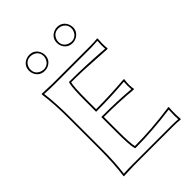

<svg xmlns="http://www.w3.org/2000/svg" viewBox="-245 -961 1073 1073"><g transform="rotate(-45 292.0 -424.0)"><path d="M240.2 -200.2Q240.2 -101.6 248 -73.2Q381.8 -73.2 534.2 -95.2L536.1 -90.8Q534.2 -75.2 534.2 -36.1Q534.2 -26.9 536.1 0L534.2 2.9Q509.8 0 474.1 0H169.9Q169.9 0 85 2.9L84 0Q95.7 -81.5 96.2 -200.2V-444.8Q96.2 -559.6 84 -645L85.9 -647.9Q87.4 -647.9 169.9 -645H463.9Q500 -645 523.9 -647.9L525.9 -645Q523.9 -617.2 523.9 -609.9Q523.9 -585.9 525.9 -568.8L523.9 -564.9Q523.9 -564.9 344.7 -575.2Q292.5 -577.1 248 -577.1Q240.2 -549.8 240.2 -444.8V-372.1Q350.1 -372.1 466.8 -381.8L470.2 -378.9Q467.3 -365.2 466.8 -341.8Q466.8 -317.9 470.2 -304.2L466.8 -300.8Q368.2 -310.5 240.2 -311ZM127 -788.1Q127 -827.6 162.1 -844.7Q175.8 -851.1 189.9 -851.1Q229.5 -851.1 246.6 -815.9Q252.9 -802.2 252.9 -788.1Q252.9 -750.5 219.2 -732.9Q205.1 -726.1 189.9 -726.1Q150.4 -726.1 133.3 -760.7Q127 -774.4 127 -788.1ZM347.2 -788.1Q347.2 -827.6 382.3 -844.7Q396 -851.1 410.2 -851.1Q447.8 -851.1 465.8 -817.4Q472.7 -803.2 473.1 -788.1Q473.1 -751 439 -732.9Q424.8 -726.1 410.2 -726.1Q370.6 -726.1 353.5 -760.7Q347.2 -774.4 347.2 -788.1ZM230 -200.2V-320.8H240.2Q359.4 -320.8 458.5 -312Q457 -327.1 457 -341.8Q457 -356.4 458.5 -371.1Q349.1 -361.8 240.2 -361.8H230V-444.8Q230 -550.3 238.3 -579.6L240.7 -586.9H248Q370.6 -586.9 515.1 -575.7Q513.7 -595.7 514.2 -609.9Q514.2 -618.7 515.6 -637.2Q491.7 -635.3 463.9 -634.8H169.9Q141.1 -634.8 95.2 -637.7Q106 -553.2 106 -444.8V-200.2Q106 -87.4 95.2 -7.8Q141.6 -10.3 169.9 -9.8H474.1Q502.4 -9.8 525.4 -7.8Q523.9 -27.3 523.9 -36.1Q523.9 -58.1 525.4 -83.5Q370.6 -63 248 -63H240.7L238.3 -70.3Q230 -99.6 230 -200.2ZM137.2 -788.1Q137.2 -754.4 168 -740.7Q178.7 -736.3 189.9 -735.8Q224.1 -735.8 238.3 -767.1Q242.7 -777.8 243.2 -788.1Q243.2 -822.8 211.9 -836.4Q201.2 -840.8 189.9 -840.8Q155.3 -840.8 141.6 -809.6Q137.2 -798.8 137.2 -788.1ZM356.9 -788.1Q356.9 -754.4 388.2 -740.7Q398.9 -736.3 410.2 -735.8Q442.9 -735.8 457.5 -765.6Q462.9 -776.9 462.9 -788.1Q462.9 -821.3 432.6 -835.9Q421.4 -840.8 410.2 -840.8Q375.5 -840.8 361.8 -809.6Q356.9 -798.8 356.9 -788.1Z"/></g></svg>

Font: Linux Biolinum Outline O
Style: Bold
Weight: 700
Designer: Philipp H. Poll
Foundry: Philipp H. Poll
Version: Version 0.9.2